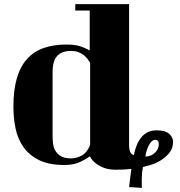

<svg xmlns="http://www.w3.org/2000/svg" viewBox="-20 -729 873 931"><path d="M606 -21Q607 1 613 11Q619 21 629 23Q634 -2 642.5 -23.5Q651 -45 664 -61.5Q677 -78 695.5 -87.5Q714 -97 739 -97Q781 -97 800 -80.5Q819 -64 819 -41Q819 -9 800.5 13Q782 35 758 49.5Q734 64 709.5 71Q685 78 673 81Q668 106 667.5 135.5Q667 165 668 182L606 178Q608 164 610.5 140Q613 116 617 90Q600 92 582 93Q564 94 543 94Q505 94 480.5 83.5Q456 73 442 61Q425 47 416 29Q387 49 359.5 60Q332 71 292 71Q217 71 169.5 47.5Q122 24 94 -15.5Q66 -55 55.5 -106Q45 -157 45 -212Q45 -293 62 -350.5Q79 -408 112 -444Q145 -480 192.5 -496.5Q240 -513 301 -513Q336 -513 360.5 -507Q385 -501 415 -484V-678H345V-709H606ZM417 -425Q412 -433 404.5 -443Q397 -453 386.5 -461.5Q376 -470 361 -476Q346 -482 325 -482Q280 -482 257.5 -458Q235 -434 235 -379V-70Q235 -54 237 -34.5Q239 -15 248 1Q257 17 275 28Q293 39 325 39Q352 39 377.5 24.5Q403 10 417 -26ZM685 30Q711 30 730.5 12.5Q750 -5 750 -30Q750 -51 733 -51Q722 -51 713.5 -41.5Q705 -32 699 -19Q693 -6 689.5 7.5Q686 21 685 30Z"/></svg>

Font: Cafe24 ClassicType
Style: Regular
Weight: 400
Designer: Cafe24 thkim, hmlim, mnelim & 4IR
Foundry: Cafe24
Version: Version 1.000